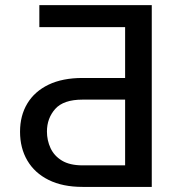

<svg xmlns="http://www.w3.org/2000/svg" viewBox="-20 -733 674 753"><path d="M575.2 0H303.7Q225.6 0 170.7 -27.3Q115.7 -54.7 87.2 -103.5Q58.6 -152.3 58.6 -216.3Q58.6 -279.8 87.2 -327.1Q115.7 -374.5 170.4 -400.9Q225.1 -427.2 303.7 -427.2H470.7V-626.5H134.3V-712.9H575.2ZM470.7 -84.5V-342.3H303.7Q229 -342.3 196.5 -305.7Q164.1 -269 164.1 -217.3Q164.1 -182.6 178.2 -152.1Q192.4 -121.6 223.1 -103Q253.9 -84.5 303.7 -84.5Z"/></svg>

Font: Adwaita Sans
Style: Regular
Weight: 400
Designer: Rasmus Andersson
Foundry: rsms
Version: Version 4.001;git-9221beed3